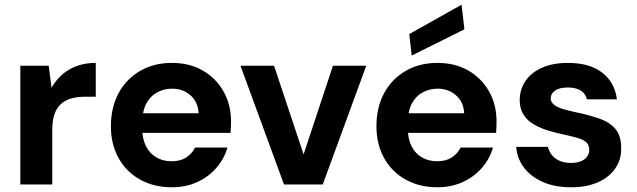

<svg xmlns="http://www.w3.org/2000/svg" viewBox="-20 -780 2695 812"><path d="M66 0V-502H186L198 -409Q217 -442 244 -465.5Q271 -489 306.5 -501.5Q342 -514 385 -514V-371H340Q310 -371 284.5 -364.5Q259 -358 240 -342Q221 -326 211 -299Q201 -272 201 -231V0Z M707 12Q631 12 572.5 -20.5Q514 -53 481.5 -111.5Q449 -170 449 -246Q449 -325 481 -385Q513 -445 571.5 -479.5Q630 -514 707 -514Q782 -514 838 -481.5Q894 -449 925.5 -393Q957 -337 957 -266Q957 -256 956.5 -243.5Q956 -231 955 -218H545V-301H820Q818 -348 786 -376.5Q754 -405 708 -405Q673 -405 644 -389Q615 -373 598.5 -341.5Q582 -310 582 -262V-233Q582 -192 597.5 -161.5Q613 -131 641 -114.5Q669 -98 706 -98Q743 -98 767.5 -114Q792 -130 805 -156H942Q928 -108 895 -70Q862 -32 814 -10Q766 12 707 12Z M1181 0 997 -502H1139L1264 -127L1388 -502H1529L1345 0Z M1830 12Q1754 12 1695.5 -20.5Q1637 -53 1604.5 -111.5Q1572 -170 1572 -246Q1572 -325 1604 -385Q1636 -445 1694.5 -479.5Q1753 -514 1830 -514Q1905 -514 1961 -481.5Q2017 -449 2048.5 -393Q2080 -337 2080 -266Q2080 -256 2079.5 -243.5Q2079 -231 2078 -218H1668V-301H1943Q1941 -348 1909 -376.5Q1877 -405 1831 -405Q1796 -405 1767 -389Q1738 -373 1721.5 -341.5Q1705 -310 1705 -262V-233Q1705 -192 1720.5 -161.5Q1736 -131 1764 -114.5Q1792 -98 1829 -98Q1866 -98 1890.5 -114Q1915 -130 1928 -156H2065Q2051 -108 2018 -70Q1985 -32 1937 -10Q1889 12 1830 12ZM1721 -545 1711 -636 1932 -760 1944 -656Z M2396 12Q2327 12 2276.5 -10Q2226 -32 2196.5 -70.5Q2167 -109 2163 -159H2297Q2302 -140 2314 -124.5Q2326 -109 2346.5 -100Q2367 -91 2394 -91Q2421 -91 2438 -98.5Q2455 -106 2463.5 -118.5Q2472 -131 2472 -145Q2472 -167 2460 -178Q2448 -189 2424.5 -196Q2401 -203 2369 -210Q2334 -217 2299.5 -227.5Q2265 -238 2237.5 -254Q2210 -270 2194 -295Q2178 -320 2178 -357Q2178 -401 2202 -437Q2226 -473 2272 -493.5Q2318 -514 2382 -514Q2473 -514 2526.5 -473Q2580 -432 2589 -360H2462Q2457 -384 2436 -397Q2415 -410 2382 -410Q2346 -410 2327.5 -397Q2309 -384 2309 -364Q2309 -350 2321 -339Q2333 -328 2356 -320.5Q2379 -313 2412 -306Q2470 -294 2513.5 -279Q2557 -264 2582 -235.5Q2607 -207 2607 -153Q2608 -105 2582 -67.5Q2556 -30 2508.5 -9Q2461 12 2396 12Z"/></svg>

Font: DM Sans 16pt
Style: Bold
Weight: 700
Version: Version 4.004;gftools[0.9.30]